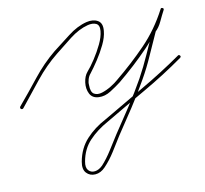

<svg xmlns="http://www.w3.org/2000/svg" viewBox="-67 -336 750 704"><g transform="rotate(-10 308.0 15.5)"><path d="M6 11Q2 7 5 2Q43 -43 81 -91Q119 -139 164 -176Q193 -198 227.5 -225Q262 -252 298 -261Q323 -267 340.5 -257Q358 -247 355 -218Q353 -195 340 -168Q327 -141 310.5 -116Q294 -91 280 -73Q273 -65 269.5 -53.5Q266 -42 267 -32Q267 -5 279.5 2Q292 9 309.5 3.5Q327 -2 344 -12.5Q361 -23 371 -32Q432 -82 484.5 -136Q537 -190 574 -261Q576 -266 582 -263Q587 -260 584 -255Q575 -238 565 -216.5Q555 -195 541 -182Q541 -182 542 -183Q542 -184 542 -183Q523 -142 504.5 -99.5Q486 -57 463 -17Q436 31 405.5 77.5Q375 124 344 170Q328 196 310 224.5Q292 253 271 275Q254 293 233.5 294.5Q213 296 200 282Q187 268 192 240Q201 191 231.5 158Q262 125 304 103Q304 103 304 103Q304 103 304 103Q304 103 304 103Q304 103 304 103Q380 58 457 13.5Q534 -31 607 -82Q611 -85 615 -80Q618 -76 613 -72Q541 -21 463.5 23.5Q386 68 310 113Q310 113 310 113Q310 113 310 113Q310 113 310 113Q310 113 310 113Q270 135 241 165.5Q212 196 204 242Q200 264 209.5 274.5Q219 285 234 283Q249 281 263 267Q283 245 300.5 217Q318 189 334 164Q365 118 395.5 71.5Q426 25 453 -23Q475 -63 493.5 -105Q512 -147 532 -189Q532 -189 532 -189Q533 -190 533 -190Q545 -203 555 -224Q565 -245 574 -261Q577 -266 582 -263Q587 -261 584 -255Q547 -183 494 -128Q441 -73 379 -22Q362 -9 340 5Q318 19 295 18Q271 17 261.5 -1.5Q252 -20 255 -43.5Q258 -67 270 -81Q284 -97 300 -121.5Q316 -146 328.5 -172Q341 -198 343 -220Q345 -242 332 -248Q319 -254 300 -249Q266 -240 232.5 -214Q199 -188 172 -166Q127 -130 89 -82.5Q51 -35 15 10Q11 14 6 11Z"/></g></svg>

Font: FRB American Cursive Guidelines Thin
Style: Italic
Weight: 100
Italic angle: -25°
Version: Version 2.0;Modular Font Editor K font №1